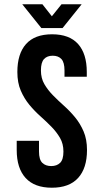

<svg xmlns="http://www.w3.org/2000/svg" viewBox="-20 -868 506 896"><path d="M61 -532Q61 -617 101.5 -662.5Q142 -708 223 -708Q304 -708 344.5 -662.5Q385 -617 385 -532V-510H281V-539Q281 -577 266.5 -592.5Q252 -608 226 -608Q200 -608 185.5 -592.5Q171 -577 171 -539Q171 -503 187 -475.5Q203 -448 227 -423.5Q251 -399 278.5 -374.5Q306 -350 330 -321Q354 -292 370 -255Q386 -218 386 -168Q386 -83 344.5 -37.5Q303 8 222 8Q141 8 99.5 -37.5Q58 -83 58 -168V-211H162V-161Q162 -123 177.5 -108Q193 -93 219 -93Q245 -93 260.5 -108Q276 -123 276 -161Q276 -197 260 -224.5Q244 -252 220 -276.5Q196 -301 168.5 -325.5Q141 -350 117 -379Q93 -408 77 -445Q61 -482 61 -532ZM178 -848 222 -792 267 -848H361L272 -737H173L84 -848Z"/></svg>

Font: Bebas Neue Bold
Style: Regular
Weight: 700
Designer: Ryoichi Tsunekawa & LGV (GE)
Foundry: Free Software Foundation, Inc.
Version: Version 1.003 August 13, 2016